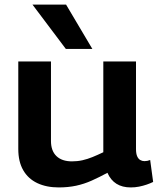

<svg xmlns="http://www.w3.org/2000/svg" viewBox="-20 -810 694 840"><path d="M237 10Q183 10 143 -9Q103 -28 81.5 -65.5Q60 -103 60 -158V-541H203V-193Q203 -150 227 -127Q251 -104 295 -104Q319 -104 341 -109Q363 -114 385 -123Q407 -132 432 -144V-541H575V-158Q575 -138 580 -126.5Q585 -115 593.5 -110Q602 -105 612 -105Q625 -105 637 -110L650 -14Q638 -8 622 -2.5Q606 3 588.5 6.5Q571 10 552 10Q515 10 489.5 -6Q464 -22 450 -54Q415 -35 381.5 -20Q348 -5 313 2.5Q278 10 237 10ZM268 -596 122 -790H269L384 -596Z"/></svg>

Font: Georama SemiExpanded SemiBold
Style: Regular
Weight: 600
Width: 6
Designer: Jean-Baptiste Levee
Foundry: Production Type
Version: Version 1.001